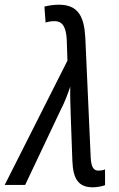

<svg xmlns="http://www.w3.org/2000/svg" viewBox="-71 -787 506 817"><path d="M324 10C341 10 363 6 376 1V-66C366 -62 355 -61 347 -61C326 -61 317 -79 315 -116L292 -627C287 -718 261 -767 179 -767C157 -767 133 -763 118 -759L123 -691C135 -695 147 -697 161 -697C197 -697 210 -669 213 -619L216 -529L-51 0H36L188 -321C204 -351 216 -384 228 -418C227 -376 229 -332 230 -294L237 -101C240 -24 264 10 324 10Z"/></svg>

Font: Noto Sans Display SemiCondensed
Style: Italic
Weight: 400
Width: 4
Italic angle: -12°
Designer: Monotype Design Team
Foundry: Monotype Imaging Inc.
Version: Version 1.900